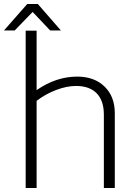

<svg xmlns="http://www.w3.org/2000/svg" viewBox="-38 -945 688 965"><path d="M539 -376V0H484V-369Q484 -439 448 -476Q412 -513 344 -513Q297 -513 243.5 -492.5Q190 -472 146 -438V0H91V-791H146V-492Q244 -560 350 -560Q436 -560 487.5 -510Q539 -460 539 -376ZM99 -925H152L268 -792H214L126 -885L36 -792H-18Z"/></svg>

Font: Krub Light
Style: Regular
Weight: 300
Designer: Ekaluck Peanpanawate
Foundry: Cadson Demak Co.,Ltd.
Version: Version 1.000; ttfautohint (v1.6)